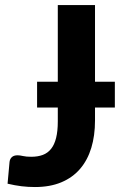

<svg xmlns="http://www.w3.org/2000/svg" viewBox="-20 -746 483 774"><path d="M213 -416.5V-725.5H363V-416.5H443V-312.5H363V-260Q363 -199 348 -149.8Q333 -100.5 302.8 -65.2Q272.5 -30 227 -11Q181.5 8 121 8Q93.5 8 66.8 4.8Q40 1.5 10.5 -5.5L18.5 -93.5Q20 -105.5 28 -112.8Q36 -120 51 -120Q59.5 -120 72.8 -117Q86 -114 105.5 -114Q132.5 -114 152.5 -121.5Q172.5 -129 186 -146Q199.5 -163 206.2 -190.2Q213 -217.5 213 -256.5V-312.5H129.5V-416.5Z"/></svg>

Font: Lato Heavy
Style: Regular
Weight: 800
Designer: Lukasz Dziedzic
Foundry: tyPoland Lukasz Dziedzic
Version: Version 2.007; 2014-02-27